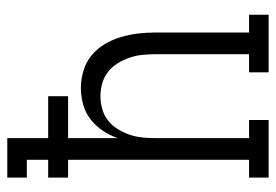

<svg xmlns="http://www.w3.org/2000/svg" viewBox="-138 -638 775 540"><g transform="rotate(-90 250.0 -367.5)"><path d="M21 0V-55H71V-564H21V-620H71V-680H21V-735H132V-620H250V-564H132V-425Q140 -447 153 -466.5Q166 -486 184.5 -500.5Q203 -515 226 -521.5Q249 -528 273 -528Q297 -528 321 -521Q345 -514 364 -498.5Q383 -483 396 -461.5Q409 -440 416 -416.5Q423 -393 426 -369Q429 -345 429 -320V-55H479V0H317V-55H368V-320Q368 -338 366 -356.5Q364 -375 358 -392Q352 -409 342.5 -424.5Q333 -440 318.5 -451.5Q304 -463 286 -468Q268 -473 250 -473Q232 -473 214 -468Q196 -463 181.5 -451.5Q167 -440 157.5 -424.5Q148 -409 142 -392Q136 -375 134 -356.5Q132 -338 132 -320V-55H183V0Z"/></g></svg>

Font: Iosevka Curly Slab Light
Style: Regular
Weight: 300
Monospace: yes
Designer: Belleve Invis
Foundry: Belleve Invis
Version: Version 22.1.2; ttfautohint (v1.8.4)